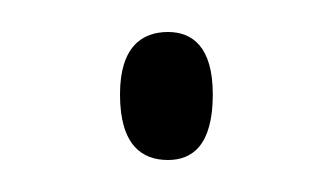

<svg xmlns="http://www.w3.org/2000/svg" viewBox="-20 -417 208 120"><path d="M85 -317C100 -317 113 -326 113 -358C113 -388 100 -397 85 -397C69 -397 55 -388 55 -358C55 -326 69 -317 85 -317Z"/></svg>

Font: Noto Serif Hebrew Condensed Thin
Style: Regular
Weight: 100
Width: 3
Designer: Monotype Design Team
Foundry: Monotype Imaging Inc.
Version: Version 2.004